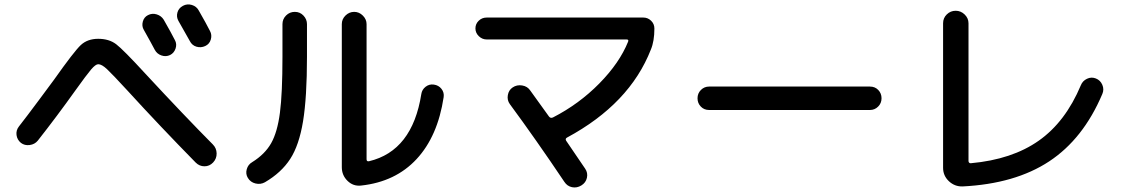

<svg xmlns="http://www.w3.org/2000/svg" viewBox="-20 -798 5040 856"><path d="M639.6 -730.5Q658.2 -740.2 678.7 -733.9Q699.2 -727.5 710 -710Q744.1 -650.4 759.8 -619.1Q769.5 -601.6 762.7 -581.5Q755.9 -561.5 738.3 -552.7Q719.7 -543.9 699.7 -550.8Q679.7 -557.6 669.9 -576.2Q668.9 -578.1 649.9 -613.3Q630.9 -648.4 621.1 -665Q611.3 -681.6 616.7 -701.7Q622.1 -721.7 639.6 -730.5ZM866.2 -751Q900.4 -691.4 916 -660.2Q925.8 -642.6 919.9 -622.1Q914.1 -601.6 895 -592.8Q876 -584 856 -589.8Q835.9 -595.7 826.2 -615.2L775.4 -705.1Q765.6 -722.7 771 -742.2Q776.4 -761.7 795.4 -772Q814.5 -782.2 835.4 -775.9Q856.4 -769.5 866.2 -751ZM73.2 -161.1Q56.6 -174.8 53.7 -195.8Q50.8 -216.8 64.5 -234.4Q96.7 -275.4 154.8 -353.5Q212.9 -431.6 220.7 -442.4Q310.5 -569.3 340.3 -597.2Q370.1 -625 418 -625Q465.8 -625 497.6 -601.1Q529.3 -577.1 627.9 -469.7Q802.7 -281.2 928.7 -154.3Q945.3 -137.7 945.8 -114.3Q946.3 -90.8 930.2 -73.7Q914.1 -56.6 891.6 -56.6Q869.1 -56.6 852.5 -73.2Q692.4 -236.3 548.8 -393.6Q480.5 -467.8 457 -489.7Q433.6 -511.7 418 -511.7Q406.2 -511.7 386.2 -488.3Q366.2 -464.8 314.5 -392.6Q234.4 -280.3 148.4 -170.9Q134.8 -154.3 112.3 -151.4Q89.8 -148.4 73.2 -161.1Z M1589.8 29.3Q1554.7 33.2 1529.3 8.3Q1503.9 -16.6 1503.9 -52.7V-690.4Q1503.9 -712.9 1520.5 -729Q1537.1 -745.1 1559.1 -745.1Q1581.1 -745.1 1597.7 -728.5Q1614.3 -711.9 1614.3 -690.4V-87.9Q1614.3 -77.1 1625 -79.1Q1818.4 -125 1858.4 -378.9Q1861.3 -398.4 1877.4 -411.1Q1893.6 -423.8 1914.1 -420.9Q1935.5 -418 1948.2 -401.9Q1960.9 -385.7 1958 -365.2Q1931.6 -190.4 1837.4 -88.9Q1743.2 12.7 1589.8 29.3ZM1161.1 14.6Q1141.6 25.4 1119.1 20Q1096.7 14.6 1085 -4.9Q1074.2 -22.5 1080.1 -43.5Q1085.9 -64.5 1104.5 -75.2Q1161.1 -110.4 1189 -159.7Q1216.8 -209 1228 -295.4Q1239.3 -381.8 1239.3 -544.9V-690.4Q1239.3 -712.9 1255.4 -729Q1271.5 -745.1 1294.4 -745.1Q1317.4 -745.1 1333 -728.5Q1348.6 -711.9 1348.6 -690.4V-544.9Q1348.6 -364.3 1331.1 -257.3Q1313.5 -150.4 1273.9 -89.4Q1234.4 -28.3 1161.1 14.6Z M2149.4 -622.1Q2129.9 -622.1 2114.7 -636.7Q2099.6 -651.4 2099.6 -671.4Q2099.6 -691.4 2114.3 -705.6Q2128.9 -719.7 2149.4 -719.7H2848.6Q2868.2 -719.7 2882.8 -705.6Q2897.5 -691.4 2897.5 -670.9Q2897.5 -614.3 2881.8 -577.1Q2787.1 -335 2507.8 -184.6Q2499 -179.7 2503.9 -170.9Q2522.5 -143.6 2588.9 -45.9Q2601.6 -27.3 2596.7 -5.4Q2591.8 16.6 2571.8 28.8Q2551.8 41 2530.3 36.6Q2508.8 32.2 2496.1 12.7Q2368.2 -177.7 2252.9 -334Q2240.2 -351.6 2244.1 -374Q2248 -396.5 2265.6 -408.2Q2284.2 -420.9 2308.1 -417Q2332 -413.1 2344.7 -393.6Q2357.4 -376 2427.7 -278.3Q2434.6 -269.5 2445.3 -274.4Q2561.5 -334 2651.9 -425.8Q2742.2 -517.6 2780.3 -612.3Q2784.2 -622.1 2773.4 -622.1Z M3141.6 -307.6Q3119.1 -307.6 3104.5 -322.8Q3089.8 -337.9 3089.8 -359.9Q3089.8 -381.8 3105 -397Q3120.1 -412.1 3141.6 -412.1H3858.4Q3880.9 -412.1 3895.5 -397Q3910.2 -381.8 3910.2 -359.9Q3910.2 -337.9 3895 -322.8Q3879.9 -307.6 3858.4 -307.6Z M4271.5 33.2Q4236.3 34.2 4210.4 9.8Q4184.6 -14.6 4184.6 -49.8V-694.3Q4184.6 -717.8 4201.2 -733.9Q4217.8 -750 4240.7 -750Q4263.7 -750 4280.8 -733.4Q4297.9 -716.8 4297.9 -694.3V-80.1Q4297.9 -75.2 4301.3 -72.3Q4304.7 -69.3 4308.6 -70.3Q4492.2 -86.9 4611.3 -170.9Q4730.5 -254.9 4798.8 -418Q4806.6 -437.5 4826.2 -446.8Q4845.7 -456.1 4865.7 -448.2Q4885.7 -440.4 4894.5 -419.9Q4903.3 -399.4 4894.5 -378.9Q4809.6 -178.7 4657.7 -78.6Q4505.9 21.5 4271.5 33.2Z"/></svg>

Font: Rounded-X Mgen+ 1mn medium
Style: Regular
Weight: 500
Designer: [Source Han Sans]
Ryoko NISHIZUKA  (kana & ideographs); Paul D. Hunt (Latin, Greek & Cyrillic); Wenlong ZHANG  (bopomofo
Version: Version 1.059.20150602